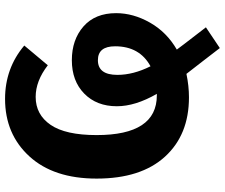

<svg xmlns="http://www.w3.org/2000/svg" viewBox="-85 -665 889 759"><g transform="rotate(-90 359.5 -285.5)"><path d="M687 -271Q687 -203 649.5 -137Q612 -71 543 -31Q546 -26 631 84L549 139Q534 119 499 74Q464 29 447 7Q399 17 354 17Q206 17 119.5 -78Q33 -173 33 -348Q33 -518 121 -614Q209 -710 348 -710Q469 -710 559 -634L481 -541Q419 -589 356 -589Q286 -589 245.5 -530Q205 -471 205 -348Q205 -110 362 -110H368Q319 -195 319 -268Q319 -348 369 -397Q419 -446 501 -446Q582 -446 634.5 -400Q687 -354 687 -271ZM443 -266Q443 -203 477 -135Q556 -178 556 -275Q556 -343 501 -343Q443 -343 443 -266Z"/></g></svg>

Font: Fira Sans
Style: Bold
Weight: 700
Designer: bBox Type GmbH & Carrois Corporate GbR & Edenspiekermann AG
Foundry: bBox Type GmbH & Carrois Corporate GbR & Edenspiekermann AG
Version: Version 4.301;PS 004.301;hotconv 1.0.88;makeotf.lib2.5.64775